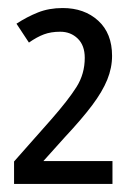

<svg xmlns="http://www.w3.org/2000/svg" viewBox="-20 -827 314 478"><path d="M15 -369V-425L107 -529Q150 -578 170.5 -610.5Q191 -643 191 -683Q191 -714 173.5 -731Q156 -748 130 -748Q107 -748 89.5 -741.5Q72 -735 52 -721L21 -768Q47 -785 74.5 -796Q102 -807 136 -807Q190 -807 224.5 -775.5Q259 -744 259 -688Q259 -658 247 -628.5Q235 -599 209.5 -565Q184 -531 141 -485L88 -426H260V-369Z"/></svg>

Font: Noto Sans Tamil ExtraCondensed
Style: Regular
Weight: 400
Width: 2
Designer: Jelle Bosma - Monotype Design Team
Foundry: Monotype Imaging Inc.
Version: Version 2.004